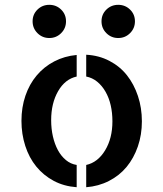

<svg xmlns="http://www.w3.org/2000/svg" viewBox="-20 -784 686 808"><path d="M342.8 -553.7Q396.5 -550.8 440.4 -527.8Q484.4 -504.9 514.2 -467.3Q543.9 -429.7 560.5 -379.9Q577.1 -330.1 577.1 -273.4Q577.1 -216.8 560.1 -167.5Q543 -118.2 512.7 -81.5Q482.4 -44.9 438.5 -22.5Q394.5 0 342.8 3.9V-89.8Q391.6 -100.6 422.4 -151.4Q453.1 -202.1 453.1 -273.4Q453.1 -309.6 445.8 -341.3Q438.5 -373 423.8 -398.4Q409.2 -423.8 388.7 -440.4Q368.2 -457 342.8 -461.9ZM70.3 -275.4Q70.3 -332 86.9 -380.9Q103.5 -429.7 134.3 -466.3Q165 -502.9 208 -525.4Q251 -547.9 302.7 -552.7V-461.9Q253.9 -451.2 224.6 -400.4Q195.3 -349.6 195.3 -278.3Q195.3 -242.2 202.6 -210Q210 -177.7 223.6 -152.3Q237.3 -127 257.3 -110.4Q277.3 -93.8 302.7 -89.8V3.9Q249 0 206.1 -22.9Q163.1 -45.9 132.8 -83Q102.5 -120.1 86.4 -169.9Q70.3 -219.7 70.3 -275.4ZM547.9 -694.3Q547.9 -665 527.3 -644.5Q506.8 -624 477.5 -624Q448.2 -624 427.7 -644.5Q407.2 -665 407.2 -694.3Q407.2 -723.6 427.7 -743.7Q448.2 -763.7 477.5 -763.7Q506.8 -763.7 527.3 -743.7Q547.9 -723.6 547.9 -694.3ZM257.8 -694.3Q257.8 -665 237.3 -644.5Q216.8 -624 187.5 -624Q158.2 -624 137.7 -644.5Q117.2 -665 117.2 -694.3Q117.2 -723.6 137.7 -743.7Q158.2 -763.7 187.5 -763.7Q216.8 -763.7 237.3 -743.7Q257.8 -723.6 257.8 -694.3Z"/></svg>

Font: Allerta Stencil
Style: Regular
Weight: 400
Designer: Matt McInerney
Foundry: Matt McInerney
Version: Version 1.02